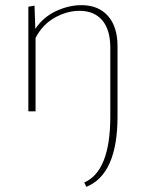

<svg xmlns="http://www.w3.org/2000/svg" viewBox="-20 -432 566 745"><path d="M296 -412Q362 -412 399 -370Q436 -328 436 -253V20Q436 244 315 293L307 276Q408 232 408 20V-247Q408 -316 377 -353Q346 -390 288 -390Q240 -390 192.5 -363.5Q145 -337 118 -285V0H90V-406L114 -410L117 -320Q148 -366 197.5 -389Q247 -412 296 -412Z"/></svg>

Font: EauTestInfant Extralight
Style: Regular
Weight: 250
Designer: Christian Thalmann (Catharsis Fonts)
Version: Version 0.001;PS 000.001;hotconv 1.0.88;makeotf.lib2.5.64775